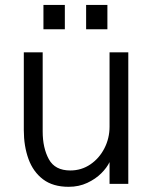

<svg xmlns="http://www.w3.org/2000/svg" viewBox="-20 -726 598 758"><path d="M251 11.5Q189 11.5 150 -18Q111 -47.5 92.5 -98.2Q74 -149 74 -212V-519.5H148.5V-207Q148.5 -142 172.8 -97.5Q197 -53 257.5 -53Q301.5 -53 336.8 -77Q372 -101 392.2 -140.5Q412.5 -180 412.5 -226V-519.5H486.5V0H412.5V-86Q402 -64 379.8 -41.8Q357.5 -19.5 324.5 -4Q291.5 11.5 251 11.5ZM236 -610.5H151.5V-706.5H236ZM404 -610.5H320V-706.5H404Z"/></svg>

Font: Acari Sans
Style: Regular
Weight: 400
Designer: Alfredo Marco Pradil and Stefan Peev (font) & Cristiano Sobral (main changes)
Foundry: Alfredo Marco Pradil and Stefan Peev (font) & Cristiano Sobral (main changes)
Version: Version 1.063; ttfautohint (v1.8.3)